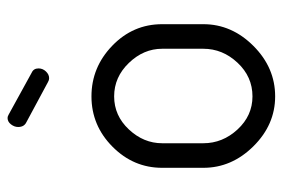

<svg xmlns="http://www.w3.org/2000/svg" viewBox="-140 -601 748 508"><g transform="rotate(-90 234.0 -347.0)"><path d="M424 -292V-183Q424 -108 366.5 -50.5Q309 7 233 7Q158 7 101 -50.5Q44 -108 44 -183V-292Q44 -368 100 -423.5Q156 -479 233 -479Q310 -479 367 -424Q424 -369 424 -292ZM359 -183V-292Q359 -341 321.5 -380Q284 -419 233 -419Q182 -419 145.5 -380Q109 -341 109 -292V-183Q109 -132 145.5 -92.5Q182 -53 233 -53Q285 -53 322 -92.5Q359 -132 359 -183ZM271 -594 165 -651Q152 -657 152 -673Q152 -683 159 -692Q166 -701 176 -701Q180 -701 185 -698L296 -637Q307 -632 307 -619Q307 -608 299 -599.5Q291 -591 281 -591Q276 -591 271 -594Z"/></g></svg>

Font: Dosis
Style: Regular
Weight: 400
Designer: Edgar Tolentino, Pablo Impallari, Igino Marini
Foundry: Edgar Tolentino, Pablo Impallari, Igino Marini
Version: Version 1.007